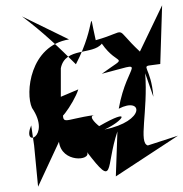

<svg xmlns="http://www.w3.org/2000/svg" viewBox="-20 -673 693 726"><path d="M560 -307C551 -421 508 -422 556 -427L586 -431L593 -653L509 -478C403 -577 474 -558 342 -521C310 -659 348 -585 267 -430C206 -491 141 -553 63 -611L241 -524C93 -500 75 -321 101 -265C176 -155 61 -111 98 -199L109 -123L124 33L203 -137C213 -56 326 -65 309 -98C416 42 378 -40 424 -176L418 -6L653 -160L539 -123C503 -133 540 -251 529 -396ZM210 -307V-415C226 -496 331 -464 365 -508C428 -417 471 -471 365 -394C549 -441 461 -442 429 -262C520 -309 532 -215 375 -183C446 -215 483 -270 355 -196C355 -196 306 -234 338 -238C213 -221 216 -192 219 -270C178 -169 261 -284 276 -335Z"/></svg>

Font: Asimov Silicon
Style: Regular
Weight: 400
Designer: Google
Version: Version 2.000980; 2014